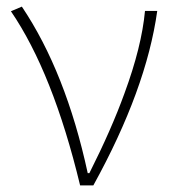

<svg xmlns="http://www.w3.org/2000/svg" viewBox="-20 -560 519 580"><path d="M222 0Q140 -340 13 -526L46 -540Q179 -342 245 -37H250Q317 -170 356 -278Q408 -419 418 -527H455Q422 -290 262 0Z"/></svg>

Font: Noto Sans CJK TC Thin
Style: Regular
Weight: 250
Designer: Ryoko NISHIZUKA ???? (kana & ideographs); Paul D. Hunt (Latin, Greek & Cyrillic); Wenlong ZHANG ??? (bopomofo); Sandoll 
Foundry: Adobe Systems Incorporated
Version: Version 1.004 January 19, 2016